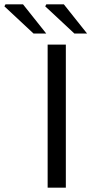

<svg xmlns="http://www.w3.org/2000/svg" viewBox="-129 -861 419 881"><path d="M89.6 0V-656.3H173.1V0ZM24.9 -707.1 -108.8 -831.9 -103.9 -841H-23.3L83.2 -707.1ZM212.3 -707.1 78.5 -831.9 83.5 -841H164L270.6 -707.1Z"/></svg>

Font: SourceSans3VF
Style: Regular
Weight: 200
Designer: Paul D. Hunt
Foundry: Adobe
Version: Version 3.052;hotconv 1.1.0;makeotfexe 2.6.0